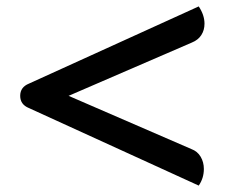

<svg xmlns="http://www.w3.org/2000/svg" viewBox="-20 -591 701 599"><path d="M70 -254Q43 -265 43 -292Q43 -319 70 -330L600 -571Q618 -544 618 -517Q618 -497 608 -481.5Q598 -466 578 -458L194 -292L577 -126Q596 -119 606 -102Q616 -85 616 -64Q616 -35 600 -12Z"/></svg>

Font: K2D Medium
Style: Regular
Weight: 500
Designer: Katatrad Aksorn Co.,Ltd.
Foundry: Cadson Demak Co.,Ltd.
Version: Version 1.000; ttfautohint (v1.6)